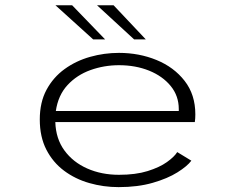

<svg xmlns="http://www.w3.org/2000/svg" viewBox="-20 -718 915 748"><path d="M442 11Q383 11 328 -4.8Q273 -20.5 229.5 -53Q186 -85.5 160.5 -135.2Q135 -185 135 -252.5Q135 -319.5 161.2 -368.2Q187.5 -417 231.8 -449Q276 -481 331 -496.5Q386 -512 443.5 -512Q522 -512 589.8 -484.2Q657.5 -456.5 699.2 -403Q741 -349.5 741 -272.5Q741 -265.5 740.5 -256.8Q740 -248 739 -242.5H195.5Q197.5 -177.5 231 -131.8Q264.5 -86 320 -61.5Q375.5 -37 443.5 -37Q508.5 -37 555 -51.5Q601.5 -66 630.2 -86.5Q659 -107 670.5 -125.5L725.5 -92Q709.5 -70.5 671.2 -46.5Q633 -22.5 575 -5.8Q517 11 442 11ZM443.5 -464Q385.5 -464 332.5 -445Q279.5 -426 243 -386.5Q206.5 -347 197.5 -285.5H676.5V-293Q676.5 -344.5 645 -383Q613.5 -421.5 560.8 -442.8Q508 -464 443.5 -464ZM502.5 -564.5 358 -697.5H422.5L548 -564.5ZM343 -564.5 196 -697.5H261L389.5 -564.5Z"/></svg>

Font: Trispace SemiExpanded ExtraLight
Style: Regular
Weight: 200
Width: 6
Designer: Tyler Finck
Foundry: Etcetera Type Company
Version: Version 1.210; ttfautohint (v1.8.3)